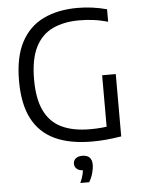

<svg xmlns="http://www.w3.org/2000/svg" viewBox="-63 -799 800 1080"><g transform="rotate(-5 337.0 -259.0)"><path d="M432.5 6.5Q307.5 6.5 223 -33Q138.5 -72.5 95.5 -155.2Q52.5 -238 52.5 -368.5Q52.5 -503 97 -587Q141.5 -671 223 -710.2Q304.5 -749.5 415.5 -749.5Q457.5 -749.5 498.8 -744Q540 -738.5 581 -727.5V-657Q536 -669.5 497 -674.2Q458 -679 420 -679Q332 -679 268.8 -649Q205.5 -619 171.5 -551Q137.5 -483 137.5 -368.5Q137.5 -260 170 -192.8Q202.5 -125.5 267 -94.5Q331.5 -63.5 427.5 -63.5Q463.5 -63.5 494.8 -66.5Q526 -69.5 553 -74.5L521 -41V-360H598V-8Q551 -0.5 512 3Q473 6.5 432.5 6.5ZM346 233Q359 204 363.5 182.8Q368 161.5 368 141L380 163H372Q346 163 332.8 151.5Q319.5 140 319.5 122Q319.5 104 332.5 92.8Q345.5 81.5 370.5 81.5Q397 81.5 410.8 95.2Q424.5 109 424.5 136.5Q424.5 157.5 417.2 183.8Q410 210 396 233Z"/></g></svg>

Font: Encode Sans SC Condensed Thin
Style: Regular
Weight: 400
Version: Version 3.002